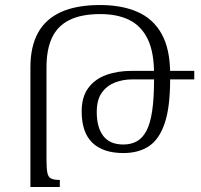

<svg xmlns="http://www.w3.org/2000/svg" viewBox="-20 -744 801 764"><path d="M218 0H101V-476Q101 -558 131 -613Q161 -668 222.5 -696Q284 -724 378 -724Q465 -724 527.5 -696.5Q590 -669 623.5 -608.5Q657 -548 657 -450H593Q593 -536 568 -588Q543 -640 495.5 -664Q448 -688 379 -688Q304 -688 256.5 -664.5Q209 -641 187 -594Q165 -547 165 -476V-109Q165 -74 168.5 -56.5Q172 -39 183.5 -33.5Q195 -28 218 -28ZM505 -428Q469 -428 437 -415.5Q405 -403 385 -375Q365 -347 365 -298Q365 -237 391 -203Q417 -169 471 -169Q501 -169 524 -181.5Q547 -194 562.5 -223Q578 -252 585.5 -302.5Q593 -353 593 -428ZM753 -462V-428H657Q657 -318 635.5 -254Q614 -190 573 -162.5Q532 -135 471 -135Q390 -135 347.5 -176Q305 -217 305 -301Q305 -358 331 -393.5Q357 -429 402 -445.5Q447 -462 504 -462Z"/></svg>

Font: Noto Serif Armenian Light
Style: Regular
Weight: 300
Version: Version 2.007